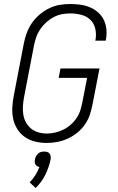

<svg xmlns="http://www.w3.org/2000/svg" viewBox="-20 -702 590 959"><path d="M212 12Q183 12 155 5Q127 -2 104.5 -17.5Q82 -33 67 -56.5Q52 -80 46 -107.5Q40 -135 41.5 -165Q43 -195 49 -225L99 -485Q104 -511 113.5 -537Q123 -563 139 -586.5Q155 -610 177.5 -629Q200 -648 225.5 -660.5Q251 -673 277.5 -677.5Q304 -682 330 -682Q356 -682 381.5 -678.5Q407 -675 429.5 -665.5Q452 -656 470 -640Q488 -624 498.5 -602.5Q509 -581 511.5 -555.5Q514 -530 509 -504L508 -499H456L457 -503Q462 -531 456 -558Q450 -585 431.5 -603Q413 -621 386 -628Q359 -635 331 -635Q310 -635 289 -631Q268 -627 248 -616.5Q228 -606 211 -590.5Q194 -575 181 -556Q168 -537 161 -516.5Q154 -496 150 -476L100 -216Q96 -194 94.5 -172Q93 -150 96.5 -129Q100 -108 110 -90Q120 -72 135.5 -59.5Q151 -47 171.5 -41Q192 -35 214 -35Q235 -35 256 -40Q277 -45 296.5 -54.5Q316 -64 333.5 -79.5Q351 -95 363.5 -114Q376 -133 382 -153.5Q388 -174 392 -194L415 -313H273L282 -360H477L443 -185Q438 -159 430 -133Q422 -107 406 -83Q390 -59 367.5 -40.5Q345 -22 319 -10Q293 2 266 7Q239 12 212 12ZM158 237 128 209Q144 193 156.5 173Q169 153 177 132Q171 131 165.5 128Q160 125 157 119.5Q154 114 153.5 107.5Q153 101 155 94Q156 86 160 78.5Q164 71 170.5 65Q177 59 185 57Q193 55 201 55Q209 55 216 57Q223 59 227.5 65Q232 71 233 78.5Q234 86 233 94Q225 132 207 169.5Q189 207 158 237Z"/></svg>

Font: Lode Dark
Style: Italic
Weight: 400
Italic angle: -11°
Monospace: yes
Designer: Belleve Invis
Foundry: Belleve Invis
Version: Version 29.2.0; ttfautohint (v1.8.3)